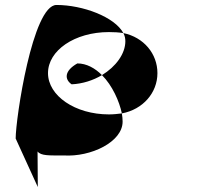

<svg xmlns="http://www.w3.org/2000/svg" viewBox="-20 -569 871 772"><path d="M43 -12 132 183 131 40C145 58 178 56 236 56C345 63 473 2 473 -80C473 -90 472 -101 470 -113C453 -111 437 -109 418 -109C282 -109 173 -184 173 -275C173 -366 280 -440 418 -440C438 -440 457 -439 476 -436C441 -501 313 -549 207 -549C111 -549 43 -92 43 -12ZM268 -230C312 -232 355 -246 390 -267C362 -295 328 -314 291 -314C238 -284 239 -250 268 -230ZM390 -267C432 -225 460 -161 470 -113C555 -129 613 -196 613 -275C613 -353 558 -419 476 -436C482 -425 484 -414 484 -403C484 -353 446 -301 390 -267Z"/></svg>

Font: Ampere
Style: SCSuExt
Weight: 400
Version: Version 1